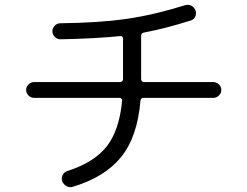

<svg xmlns="http://www.w3.org/2000/svg" viewBox="-20 -758 1040 807"><path d="M123 -346.7Q110.4 -346.7 100.1 -356.4Q89.8 -366.2 89.8 -379.9Q89.8 -393.6 100.1 -403.3Q110.4 -413.1 123 -413.1H485.4Q490.2 -413.1 493.7 -416.5Q497.1 -419.9 497.1 -424.8V-595.7Q497.1 -600.6 493.7 -604Q490.2 -607.4 486.3 -606.4Q380.9 -595.7 234.4 -592.8Q220.7 -592.8 210.4 -603Q200.2 -613.3 200.2 -627Q200.2 -639.6 210 -649.9Q219.7 -660.2 233.4 -660.2Q397.5 -662.1 512.2 -678.7Q627 -695.3 758.8 -736.3Q771.5 -740.2 784.2 -733.9Q796.9 -727.5 801.8 -713.9Q806.6 -701.2 800.8 -688.5Q794.9 -675.8 782.2 -671.9Q668.9 -636.7 585 -621.1Q573.2 -619.1 573.2 -608.4V-424.8Q573.2 -419.9 576.7 -416.5Q580.1 -413.1 585 -413.1H877Q889.6 -413.1 899.9 -403.3Q910.2 -393.6 910.2 -379.9Q910.2 -366.2 899.9 -356.4Q889.6 -346.7 877 -346.7H582Q572.3 -346.7 570.3 -334Q557.6 -182.6 488.8 -97.7Q419.9 -12.7 285.2 27.3Q271.5 31.2 258.8 23.9Q246.1 16.6 241.2 2.9Q237.3 -9.8 243.2 -22Q249 -34.2 262.7 -39.1Q374 -74.2 427.7 -141.6Q481.4 -209 493.2 -334Q494.1 -338.9 490.7 -342.8Q487.3 -346.7 483.4 -346.7Z"/></svg>

Font: Rounded-X Mgen+ 2m regular
Style: Regular
Weight: 400
Designer: [Source Han Sans]
Ryoko NISHIZUKA  (kana & ideographs); Paul D. Hunt (Latin, Greek & Cyrillic); Wenlong ZHANG  (bopomofo
Version: Version 1.059.20150602